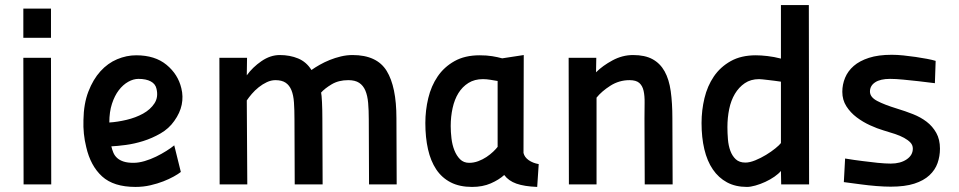

<svg xmlns="http://www.w3.org/2000/svg" viewBox="-20 -727 3782 757"><path d="M72 -499H181L182 0H73ZM72 -693H181V-578H72Z M693 -49Q683 -41 665 -31Q647 -21 624 -12Q601 -3 573 3.5Q545 10 514 10Q428 10 382.5 -31.5Q337 -73 320 -147Q307 -199 309 -254Q310 -318 328.5 -366Q347 -414 376 -446Q405 -478 442 -493.5Q479 -509 517 -509Q591 -509 636.5 -471.5Q682 -434 695 -379Q703 -347 696.5 -314.5Q690 -282 667 -250Q646 -220 613 -201Q580 -182 545 -171Q510 -160 476 -155.5Q442 -151 419 -150Q422 -137 427 -125Q432 -113 442 -104Q452 -95 467.5 -90Q483 -85 506 -85Q527 -85 550.5 -92Q574 -99 595.5 -109.5Q617 -120 636 -132Q655 -144 667 -154ZM526 -416Q506 -416 485.5 -404.5Q465 -393 448.5 -371.5Q432 -350 421.5 -318Q411 -286 411 -244Q443 -246 479 -254.5Q515 -263 544 -279Q573 -295 589 -319.5Q605 -344 597 -377Q593 -396 574.5 -406Q556 -416 526 -416Z M846 0 845 -499H954L953 -430Q976 -462 1011 -486Q1046 -510 1083 -510Q1123 -510 1155.5 -496.5Q1188 -483 1208 -451Q1222 -461 1240.5 -471.5Q1259 -482 1280 -490.5Q1301 -499 1324 -504.5Q1347 -510 1370 -510Q1466 -510 1504.5 -447.5Q1543 -385 1543 -261L1544 0H1435L1434 -256Q1434 -292 1431.5 -321Q1429 -350 1420.5 -370Q1412 -390 1396 -400.5Q1380 -411 1353 -411Q1315 -411 1287.5 -394.5Q1260 -378 1246 -362Q1248 -354 1249.5 -324.5Q1251 -295 1251 -259L1252 0H1142L1141 -257Q1141 -294 1139 -323Q1137 -352 1129 -371.5Q1121 -391 1106 -401Q1091 -411 1066 -411Q1049 -411 1032 -403Q1015 -395 1000 -383Q985 -371 973 -357Q961 -343 953 -331L955 0Z M2044 -124Q2048 -107 2064.5 -95.5Q2081 -84 2104 -80L2098 10Q2047 8 2016 -3Q1985 -14 1968 -37Q1947 -18 1915 -4Q1883 10 1841 10Q1792 10 1757 -8Q1722 -26 1700 -59Q1678 -92 1667.5 -138.5Q1657 -185 1657 -242Q1657 -292 1668.5 -340Q1680 -388 1705.5 -425.5Q1731 -463 1772 -486Q1813 -509 1871 -509Q1899 -509 1920.5 -505.5Q1942 -502 1960 -497L2045 -510ZM1830 -85Q1848 -85 1865.5 -91.5Q1883 -98 1898 -108Q1913 -118 1924.5 -129Q1936 -140 1942 -148V-408H1940Q1928 -410 1913 -412.5Q1898 -415 1884 -415Q1851 -415 1827 -400Q1803 -385 1787.5 -360Q1772 -335 1764.5 -301Q1757 -267 1757 -230Q1757 -207 1760 -181.5Q1763 -156 1771.5 -134.5Q1780 -113 1794 -99Q1808 -85 1830 -85Z M2223 0 2222 -499H2331L2330 -442Q2356 -468 2395 -489Q2434 -510 2476 -510Q2523 -510 2553 -493.5Q2583 -477 2600.5 -445.5Q2618 -414 2624.5 -367.5Q2631 -321 2631 -261L2632 0H2522L2521 -260Q2521 -294 2521.5 -321.5Q2522 -349 2517.5 -369Q2513 -389 2500.5 -400Q2488 -411 2462 -411Q2421 -411 2386.5 -389Q2352 -367 2332 -342V0Z M3170 0H3060L3059 -53Q3050 -42 3033.5 -30.5Q3017 -19 2997.5 -10Q2978 -1 2958.5 4.5Q2939 10 2925 10Q2880 10 2846.5 -8Q2813 -26 2790.5 -59Q2768 -92 2757 -138.5Q2746 -185 2746 -242Q2746 -292 2757.5 -340Q2769 -388 2794.5 -425.5Q2820 -463 2861 -486Q2902 -509 2960 -509Q2980 -509 3006 -506Q3032 -503 3059 -496V-707H3169ZM2919 -86Q2936 -86 2958 -95Q2980 -104 3000.5 -116.5Q3021 -129 3037 -142Q3053 -155 3059 -163V-405Q3047 -407 3034 -408.5Q3021 -410 3009 -411.5Q2997 -413 2987 -414Q2977 -415 2973 -415Q2940 -415 2916.5 -399Q2893 -383 2877.5 -357Q2862 -331 2855 -297Q2848 -263 2848 -226Q2848 -203 2850 -178Q2852 -153 2859.5 -132.5Q2867 -112 2881 -99Q2895 -86 2919 -86Z M3666 -399Q3633 -403 3600 -407Q3572 -410 3542 -413Q3512 -416 3489 -416Q3451 -416 3430.5 -402.5Q3410 -389 3410 -366Q3410 -344 3438.5 -329Q3467 -314 3516 -299Q3549 -289 3579.5 -277Q3610 -265 3633.5 -247Q3657 -229 3671.5 -203Q3686 -177 3686 -141Q3686 -111 3676.5 -84Q3667 -57 3644.5 -36Q3622 -15 3585 -3Q3548 9 3492 9Q3467 9 3435.5 6.5Q3404 4 3375 0Q3342 -4 3307 -9L3312 -102Q3348 -96 3381 -92Q3410 -88 3440.5 -85Q3471 -82 3492 -82Q3530 -82 3554.5 -98.5Q3579 -115 3579 -141Q3579 -155 3569.5 -165Q3560 -175 3544.5 -183.5Q3529 -192 3508 -199Q3487 -206 3463 -213Q3439 -220 3410.5 -233Q3382 -246 3357.5 -264.5Q3333 -283 3317 -308Q3301 -333 3301 -365Q3301 -394 3312 -420.5Q3323 -447 3346 -467Q3369 -487 3406 -499Q3443 -511 3496 -511Q3517 -511 3541.5 -508.5Q3566 -506 3590 -502.5Q3614 -499 3635 -495Q3656 -491 3669 -487Z"/></svg>

Font: Panefresco 750wt
Style: Regular
Weight: 750
Foundry: Campivisivi & Chank Co
Version: Version 1.000